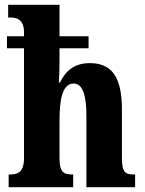

<svg xmlns="http://www.w3.org/2000/svg" viewBox="-20 -780 603 800"><path d="M16 0H285V-53H282C246 -53 228 -62 228 -119V-277C228 -359 238 -432 287 -432C325 -432 340 -382 340 -297V0H543V-53H539C501 -53 488 -62 488 -124V-324C488 -459 446 -517 354 -517C284 -517 250 -478 230 -436H225C227 -461 228 -495 228 -528V-579H349V-629H228V-760H14V-707H25C49 -707 80 -699 80 -646V-629H9V-579H80V-122C80 -62 54 -53 21 -53H16Z"/></svg>

Font: Noto Serif Devanagari ExtraCondensed ExtraBold
Style: Regular
Weight: 800
Width: 2
Designer: Universal Thirst, Indian Type Foundry and the Monotype Design Team
Foundry: Monotype Imaging Inc.
Version: Version 2.004